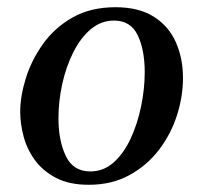

<svg xmlns="http://www.w3.org/2000/svg" viewBox="-20 -500 567 532"><path d="M487 -284Q487 -233 470.5 -181Q454 -129 421 -85.5Q388 -42 339 -15Q290 12 226 12Q172 12 135.5 -7Q99 -26 77 -56Q55 -86 45.5 -121.5Q36 -157 36 -190Q36 -233 51.5 -283Q67 -333 99 -378Q131 -423 181 -451.5Q231 -480 300 -480Q365 -480 406.5 -453.5Q448 -427 467.5 -382.5Q487 -338 487 -284ZM381 -300Q381 -362 361.5 -402.5Q342 -443 296 -443Q260 -443 231.5 -419Q203 -395 183 -355Q163 -315 152.5 -267.5Q142 -220 142 -172Q142 -110 162.5 -67.5Q183 -25 230 -25Q267 -25 295 -50Q323 -75 342 -116Q361 -157 371 -205.5Q381 -254 381 -300Z"/></svg>

Font: Tiro Gurmukhi
Style: Italic
Weight: 400
Italic angle: -11°
Designer: Gurmukhi: John Hudson & Fiona Ross, assisted by Paul Hanslow. Latin: John Hudson with Paul Hanslow, assisted by Kaja Soj
Foundry: Tiro Typeworks Ltd.
Version: Version 1.52